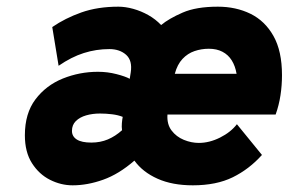

<svg xmlns="http://www.w3.org/2000/svg" viewBox="-20 -543 864 575"><path d="M197.5 12Q162.5 12 129.8 -4.5Q97 -21 75.8 -54.2Q54.5 -87.5 54.5 -138Q54.5 -203.5 86.2 -245.5Q118 -287.5 168.2 -307.8Q218.5 -328 273.5 -328Q302 -328 329 -321Q356 -314 368.5 -307L371.5 -326Q377 -361.5 357.8 -378.8Q338.5 -396 307.5 -396Q268 -396 231 -384.2Q194 -372.5 155.5 -346L136.5 -462Q175 -488.5 223.8 -505.8Q272.5 -523 334.5 -523Q355.5 -523 379 -516.5Q402.5 -510 424.2 -497.8Q446 -485.5 462.5 -468Q486 -487.5 526.8 -505.2Q567.5 -523 632.5 -523Q686.5 -523 730 -501.8Q773.5 -480.5 799 -435.2Q824.5 -390 824.5 -318Q824.5 -287.5 820 -257.8Q815.5 -228 805.5 -200H481.5Q479.5 -171 493.8 -152.2Q508 -133.5 530.5 -124.2Q553 -115 575.5 -115Q607 -115 639 -131Q671 -147 689.5 -171L764.5 -79Q726.5 -36.5 677.2 -12.2Q628 12 557.5 12Q496 12 451.8 -7.8Q407.5 -27.5 382.5 -62Q336 -21.5 289 -4.8Q242 12 197.5 12ZM253.5 -116Q280.5 -116 303 -125.5Q325.5 -135 345.5 -153Q344 -163 345 -174.2Q346 -185.5 347.5 -193Q334 -198.5 315.5 -200.8Q297 -203 279.5 -203Q257 -203 238 -197.5Q219 -192 207.2 -180.5Q195.5 -169 195.5 -151Q195.5 -134.5 210 -125.2Q224.5 -116 253.5 -116ZM503.5 -322H688.5Q684.5 -345.5 674 -362.2Q663.5 -379 646.2 -388Q629 -397 605.5 -397Q583 -397 562.5 -390Q542 -383 526.5 -366.5Q511 -350 503.5 -322Z"/></svg>

Font: Overpass Black
Style: Italic
Weight: 900
Italic angle: -10°
Designer: Delve Withrington, Dave Bailey, Thomas Jockin
Foundry: Delve Fonts LLC
Version: Version 4.000